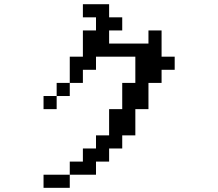

<svg xmlns="http://www.w3.org/2000/svg" viewBox="-20 -817 1040 915"><path d="M187.5 -296.9V-359.4H250V-296.9ZM312.5 -421.9V-546.9H375V-671.9H437.5V-734.4H375V-796.9H500V-734.4H562.5V-671.9H500V-609.4H687.5V-671.9H750V-546.9H812.5V-484.4H750V-421.9H687.5V-296.9H625V-171.9H562.5V-109.4H500V-46.9H437.5V15.6H312.5V-46.9H375V-109.4H437.5V-171.9H500V-296.9H562.5V-421.9H625V-546.9H437.5V-484.4H375V-421.9ZM312.5 -421.9V-359.4H250V-421.9ZM312.5 15.6V78.1H187.5V15.6Z"/></svg>

Font: KH Dot Dougenzaka 16
Style: Regular
Weight: 400
Designer: Original version for X68000 by Keitarou Hiraki (http://hp.vector.co.jp/authors/VA000874/) / TrueType conversion by Homem
Version: Version 1.00.20150527